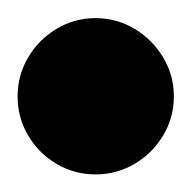

<svg xmlns="http://www.w3.org/2000/svg" viewBox="-57 -1028 215 215"><path d="M-37.3 -920Q-37.3 -896.3 -25.5 -876.3Q-13.7 -856.3 6.3 -844.5Q26.3 -832.7 50 -832.7Q73.7 -832.7 93.7 -844.5Q113.7 -856.3 125.7 -876.3Q137.7 -896.3 137.7 -920Q137.7 -943.7 125.7 -963.7Q113.7 -983.7 93.7 -995.7Q73.7 -1007.7 50 -1007.7Q26.3 -1007.7 6.3 -995.7Q-13.7 -983.7 -25.5 -963.7Q-37.3 -943.7 -37.3 -920Z"/></svg>

Font: Linefont Thin
Style: Regular
Weight: 100
Monospace: yes
Version: Version 3.002;gftools[0.9.33]